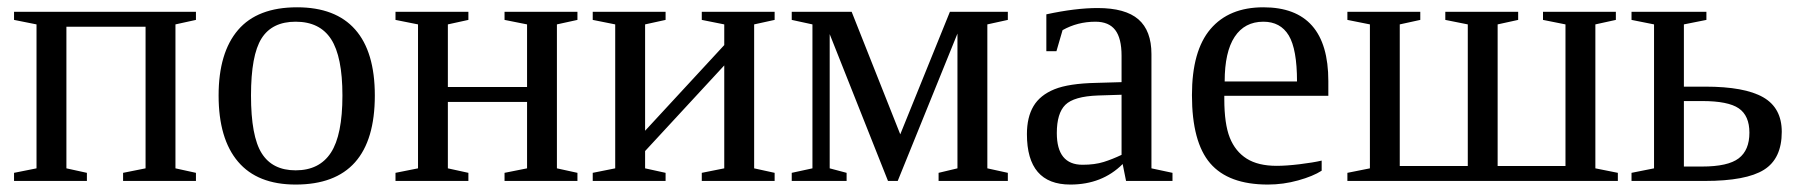

<svg xmlns="http://www.w3.org/2000/svg" viewBox="-20 -491 4885 521"><path d="M79.1 -424.8 18.1 -437V-459H511.7V-437L456.1 -424.8V-34.2L511.7 -22V0H314V-22L375 -34.2V-418.5H160.2V-34.2L215.8 -22V0H18.1V-22L79.1 -34.2Z M997.1 -231.9Q997.1 9.8 782.2 9.8Q678.7 9.8 626 -52.2Q573.2 -114.3 573.2 -231.9Q573.2 -348.1 626 -409.7Q678.7 -471.2 786.1 -471.2Q890.6 -471.2 943.8 -410.9Q997.1 -350.6 997.1 -231.9ZM909.2 -231.9Q909.2 -337.4 878.4 -384.8Q847.7 -432.1 782.2 -432.1Q718.3 -432.1 689.7 -386.7Q661.1 -341.3 661.1 -231.9Q661.1 -121.1 690.2 -75Q719.2 -28.8 782.2 -28.8Q846.7 -28.8 877.9 -76.7Q909.2 -124.5 909.2 -231.9Z M1114.3 -424.8 1053.2 -437V-459H1251V-437L1195.3 -424.8V-254.9H1410.2V-424.8L1349.1 -437V-459H1546.9V-437L1491.2 -424.8V-34.2L1546.9 -22V0H1349.1V-22L1410.2 -34.2V-214.4H1195.3V-34.2L1251 -22V0H1053.2V-22L1114.3 -34.2Z M1649.4 -424.8 1588.4 -437V-459H1786.1V-437L1730.5 -424.8V-136.2L1945.3 -368.7V-424.8L1884.3 -437V-459H2082V-437L2026.4 -424.8V-34.2L2082 -22V0H1884.3V-22L1945.3 -34.2V-313.5L1730.5 -81.1V-34.2L1786.1 -22V0H1588.4V-22L1649.4 -34.2Z M2184.6 -424.8 2128.4 -437V-459H2291L2422.9 -126.5L2557.6 -459H2714.8V-437L2659.2 -424.8V-34.2L2714.8 -22V0H2526.9V-22L2578.1 -34.2V-399.9L2416 0H2389.6L2231.4 -398.4V-34.2L2277.3 -22V0H2128.4V-22L2184.6 -34.2Z M2958.5 -469.2Q3033.7 -469.2 3069.1 -438.5Q3104.5 -407.7 3104.5 -344.2V-34.2L3161.6 -22V0H3035.6L3026.4 -45.9Q2970.7 9.8 2884.3 9.8Q2766.6 9.8 2766.6 -127Q2766.6 -172.9 2784.4 -202.9Q2802.2 -232.9 2841.3 -248.8Q2880.4 -264.6 2954.6 -266.1L3023.4 -268.1V-339.8Q3023.4 -387.2 3006.1 -409.7Q2988.8 -432.1 2952.6 -432.1Q2903.8 -432.1 2863.3 -409.2L2846.7 -352.1H2819.3V-452.1Q2898.4 -469.2 2958.5 -469.2ZM3023.4 -233.9 2959.5 -231.9Q2894 -229.5 2870.8 -206.5Q2847.7 -183.6 2847.7 -129.9Q2847.7 -43.9 2917.5 -43.9Q2950.7 -43.9 2974.9 -51.5Q2999 -59.1 3023.4 -70.8Z M3302.2 -231V-222.2Q3302.2 -154.8 3317.1 -117.4Q3332 -80.1 3363 -60.5Q3394 -41 3444.3 -41Q3470.7 -41 3506.8 -45.4Q3543 -49.8 3566.4 -55.2V-27.8Q3543 -12.7 3502.7 -1.5Q3462.4 9.8 3420.4 9.8Q3313.5 9.8 3263.9 -47.9Q3214.4 -105.5 3214.4 -232.9Q3214.4 -353 3264.6 -412.1Q3314.9 -471.2 3408.2 -471.2Q3584.5 -471.2 3584.5 -271V-231ZM3408.2 -432.1Q3357.4 -432.1 3330.3 -391.1Q3303.2 -350.1 3303.2 -270H3499.5Q3499.5 -357.4 3477.1 -394.8Q3454.6 -432.1 3408.2 -432.1Z M3636.2 0V-22L3697.3 -34.2V-424.8L3636.2 -437V-459H3834V-437L3778.3 -424.8V-40.5H3962.9V-424.8L3901.9 -437V-459H4099.6V-437L4043.9 -424.8V-40.5H4228V-424.8L4167 -437V-459H4364.7V-437L4309.1 -424.8V-34.2L4370.1 -22V0Z M4598.6 -39.1Q4668.9 -39.1 4698 -61.3Q4727.1 -83.5 4727.1 -130.9Q4727.1 -177.2 4698.2 -197Q4669.4 -216.8 4598.6 -216.8H4549.3V-39.1ZM4610.4 -459V-437L4549.3 -424.8V-255.9H4607.4Q4713.9 -255.9 4764.4 -227.1Q4814.9 -198.2 4814.9 -133.3Q4814.9 -60.5 4766.6 -30.3Q4718.3 0 4606 0H4407.2V-22L4468.3 -34.2V-424.8L4407.2 -437V-459Z"/></svg>

Font: Times New Roman
Style: Regular
Weight: 400
Designer: Steve Matteson
Foundry: Ascender Corporation
Version: Version 2.00.3